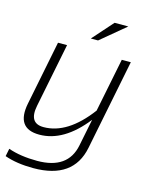

<svg xmlns="http://www.w3.org/2000/svg" viewBox="-134 -782 832 1051"><g transform="rotate(15 282.0 -256.0)"><path d="M400.9 -153.3Q280.3 0 142.1 0Q8.8 0 38.6 -148.9L111.3 -512.7H162.6L89.8 -148.9Q69.3 -45.9 153.8 -45.9Q290 -45.9 411.6 -208.5L472.7 -512.7H523.9L421.4 0Q384.3 185.5 158.2 185.5Q63.5 185.5 -4.9 161.1L3.9 117.2Q73.7 141.6 168 141.6Q341.8 141.6 370.1 0ZM382.3 -698.2H460L319.8 -581.5H278.8Z"/></g></svg>

Font: Sansation Light
Style: Light Italic
Weight: 300
Designer: Bernd Montag
Version: Version 1.301